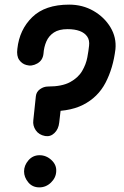

<svg xmlns="http://www.w3.org/2000/svg" viewBox="-20 -797 538 830"><path d="M94 -516Q75 -521 63 -538Q51 -555 55 -586Q64 -669 119.5 -723Q175 -777 279 -777Q337 -777 384 -750Q431 -723 457.5 -679Q484 -635 479 -584Q469 -502 436 -439Q403 -376 338.5 -343.5Q274 -311 169 -317L188 -423Q248 -423 283 -442Q318 -461 335 -490Q352 -519 357.5 -549Q363 -579 365 -599Q368 -623 357 -639Q346 -655 324.5 -663Q303 -671 272 -671Q235 -671 213 -656.5Q191 -642 180.5 -618Q170 -594 168 -565Q165 -536 141 -522.5Q117 -509 94 -516ZM150 13Q120 13 102 -9Q84 -31 84 -56Q84 -82 103 -104Q122 -126 151 -126Q180 -126 202.5 -105Q225 -84 223 -56Q222 -29 200.5 -8Q179 13 150 13ZM175 -209Q148 -214 134.5 -234Q121 -254 124 -277L135 -381Q137 -400 153 -411.5Q169 -423 188 -423L248 -372L236 -267Q233 -239 215.5 -222Q198 -205 175 -209Z"/></svg>

Font: Edu NSW ACT Foundation
Style: Bold
Weight: 700
Version: Version 1.003